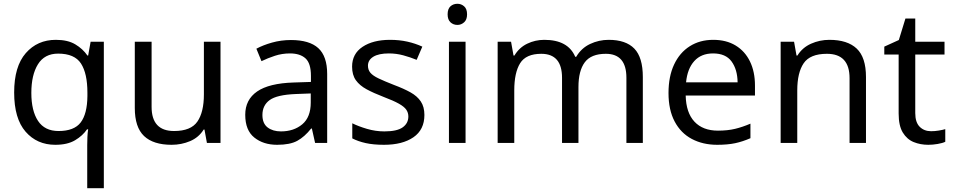

<svg xmlns="http://www.w3.org/2000/svg" viewBox="-20 -757 5049 1017"><path d="M442 11Q442 -7 443 -31Q444 -55 447 -72H441Q418 -38 377.5 -14Q337 10 273 10Q176 10 115.5 -59.5Q55 -129 55 -267Q55 -405 116.5 -475.5Q178 -546 276 -546Q339 -546 379 -522Q419 -498 443 -463H447L460 -536H530V240H442ZM290 -63Q373 -63 407.5 -108.5Q442 -154 443 -248V-266Q443 -368 409 -420.5Q375 -473 288 -473Q216 -473 181 -416.5Q146 -360 146 -265Q146 -170 181.5 -116.5Q217 -63 290 -63Z M1148 -536V0H1076L1063 -71H1059Q1033 -29 987 -9.5Q941 10 889 10Q792 10 743 -36.5Q694 -83 694 -185V-536H783V-191Q783 -63 902 -63Q991 -63 1025.5 -113Q1060 -163 1060 -257V-536Z M1521 -545Q1619 -545 1666 -502Q1713 -459 1713 -365V0H1649L1632 -76H1628Q1593 -32 1554.5 -11Q1516 10 1448 10Q1375 10 1327 -28.5Q1279 -67 1279 -149Q1279 -229 1342 -272.5Q1405 -316 1536 -320L1627 -323V-355Q1627 -422 1598 -448Q1569 -474 1516 -474Q1474 -474 1436 -461.5Q1398 -449 1365 -433L1338 -499Q1373 -518 1421 -531.5Q1469 -545 1521 -545ZM1547 -259Q1447 -255 1408.5 -227Q1370 -199 1370 -148Q1370 -103 1397.5 -82Q1425 -61 1468 -61Q1536 -61 1581 -98.5Q1626 -136 1626 -214V-262Z M2228 -148Q2228 -70 2170 -30Q2112 10 2014 10Q1958 10 1917.5 1Q1877 -8 1846 -24V-104Q1878 -88 1923.5 -74.5Q1969 -61 2016 -61Q2083 -61 2113 -82.5Q2143 -104 2143 -140Q2143 -160 2132 -176Q2121 -192 2092.5 -208Q2064 -224 2011 -244Q1959 -264 1922 -284Q1885 -304 1865 -332Q1845 -360 1845 -404Q1845 -472 1900.5 -509Q1956 -546 2046 -546Q2095 -546 2137.5 -536.5Q2180 -527 2217 -510L2187 -440Q2153 -454 2116 -464Q2079 -474 2040 -474Q1986 -474 1957.5 -456.5Q1929 -439 1929 -409Q1929 -387 1942 -371.5Q1955 -356 1985.5 -341.5Q2016 -327 2067 -307Q2118 -288 2154 -268Q2190 -248 2209 -219.5Q2228 -191 2228 -148Z M2403 -737Q2423 -737 2438.5 -723.5Q2454 -710 2454 -681Q2454 -653 2438.5 -639Q2423 -625 2403 -625Q2381 -625 2366 -639Q2351 -653 2351 -681Q2351 -710 2366 -723.5Q2381 -737 2403 -737ZM2446 -536V0H2358V-536Z M3204 -546Q3295 -546 3340 -499.5Q3385 -453 3385 -349V0H3298V-345Q3298 -472 3189 -472Q3111 -472 3077.5 -427Q3044 -382 3044 -296V0H2957V-345Q2957 -472 2847 -472Q2766 -472 2735 -422Q2704 -372 2704 -278V0H2616V-536H2687L2700 -463H2705Q2730 -505 2772.5 -525.5Q2815 -546 2863 -546Q2989 -546 3027 -456H3032Q3059 -502 3105.5 -524Q3152 -546 3204 -546Z M3758 -546Q3827 -546 3876.5 -516Q3926 -486 3952.5 -431.5Q3979 -377 3979 -304V-251H3612Q3614 -160 3658.5 -112.5Q3703 -65 3783 -65Q3834 -65 3873.5 -74.5Q3913 -84 3955 -102V-25Q3914 -7 3874 1.5Q3834 10 3779 10Q3703 10 3644.5 -21Q3586 -52 3553.5 -113.5Q3521 -175 3521 -264Q3521 -352 3550.5 -415Q3580 -478 3633.5 -512Q3687 -546 3758 -546ZM3757 -474Q3694 -474 3657.5 -433.5Q3621 -393 3614 -321H3887Q3886 -389 3855 -431.5Q3824 -474 3757 -474Z M4373 -546Q4469 -546 4518 -499.5Q4567 -453 4567 -349V0H4480V-343Q4480 -472 4360 -472Q4271 -472 4237 -422Q4203 -372 4203 -278V0H4115V-536H4186L4199 -463H4204Q4230 -505 4276 -525.5Q4322 -546 4373 -546Z M4912 -62Q4932 -62 4953 -65.5Q4974 -69 4987 -73V-6Q4973 1 4947 5.5Q4921 10 4897 10Q4855 10 4819.5 -4.5Q4784 -19 4762 -55Q4740 -91 4740 -156V-468H4664V-510L4741 -545L4776 -659H4828V-536H4983V-468H4828V-158Q4828 -109 4851.5 -85.5Q4875 -62 4912 -62Z"/></svg>

Font: Noto Sans Ugaritic
Style: Regular
Weight: 400
Designer: Monotype Design Team
Foundry: Monotype Imaging Inc.
Version: Version 2.001; ttfautohint (v1.8.4.7-5d5b)